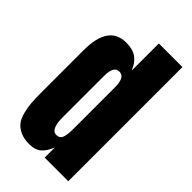

<svg xmlns="http://www.w3.org/2000/svg" viewBox="-262 -936 1022 1022"><g transform="rotate(45 249.0 -425.5)"><path d="M179.2 7.8Q139.6 7.8 111.8 -4.9Q84 -17.6 68.4 -37.4Q52.7 -57.1 43.9 -90.6Q35.2 -124 32.7 -155.5Q30.3 -187 30.3 -232.9V-551.3Q30.3 -740.2 162.1 -740.2Q212.9 -740.2 242.2 -718.8Q271.5 -697.3 288.1 -654.3V-859.4H465.8V0H288.1V-77.6Q272.5 -35.2 247.6 -13.7Q222.7 7.8 179.2 7.8ZM246.1 -128.9Q270.5 -128.9 279.3 -148.7Q288.1 -168.5 288.1 -220.7V-528.8Q288.1 -605 247.1 -605Q233.4 -605 224.6 -598.6Q215.8 -592.3 211.4 -580.6Q207 -568.8 205.6 -556.9Q204.1 -544.9 204.1 -528.8V-220.7Q204.1 -128.9 246.1 -128.9Z"/></g></svg>

Font: Anton
Style: Regular
Weight: 400
Designer: Vernon Adams, Tural Alisoy
Foundry: Vernon Adams
Version: Version 2.300